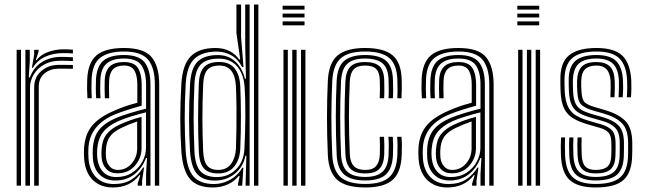

<svg xmlns="http://www.w3.org/2000/svg" viewBox="-20 -820 2847 848"><path d="M120.8 -520.5 131 -579V-600H150.2V-591.8L137.8 -554H141.2Q159.8 -579 193.1 -590.6Q226.5 -602.2 260 -602.2Q268.5 -602.2 280.5 -601.9Q292.5 -601.5 302 -600.5V-583.8Q294.2 -584.8 282.8 -585.1Q271.2 -585.5 260.2 -585.5Q215.5 -585.5 180.4 -569.8Q145.2 -554 125 -520.5ZM92.2 0V-600H111.5V-549L107 -478.2H112.2Q129 -523.5 165.6 -546.1Q202.2 -568.8 251.2 -568.8Q264 -568.8 279.5 -568.2Q295 -567.8 302 -567V-550.2Q292.8 -551 276.1 -551.4Q259.5 -551.8 246.8 -551.8Q205 -551.8 174.9 -534.8Q144.8 -517.8 128.6 -490.6Q112.5 -463.5 112.5 -433V0ZM53.5 0V-600H72.8V0ZM131 0V-434.5Q131 -479.2 162.5 -506.4Q194 -533.5 239.2 -533.5Q254.8 -533.5 271.8 -533.4Q288.8 -533.2 302 -533V-516.2Q289 -516.5 271.6 -516.6Q254.2 -516.8 239.2 -516.8Q203 -516.8 177.1 -496.2Q151.2 -475.8 151.2 -436V0Z M664 0V-446.5Q664 -519.8 634.4 -556.1Q604.8 -592.5 527.8 -592.5Q458.8 -592.5 423.1 -565.2Q387.5 -538 384.5 -468.2Q383.8 -447.2 383.9 -427.1Q384 -407 385.2 -386H366.2Q364.8 -409 364.5 -428Q364.2 -447 365.2 -469Q368.2 -543.5 406.5 -575.8Q444.8 -608 527.8 -608Q616.8 -608 650 -567.2Q683.2 -526.5 683.2 -446.5V0ZM625.2 0V-51.5L629.2 -122.2H624.8Q607.5 -76.5 572.6 -49.5Q537.8 -22.5 488.2 -22.8Q446.8 -22.8 420.4 -48.5Q394 -74.2 390.2 -120Q388.8 -141 389.8 -163Q393 -215.8 417.9 -246.8Q442.8 -277.8 494.5 -299.8Q518.2 -309.5 555.1 -320.8Q592 -332 625.2 -340V-446.5Q625.2 -501 604.8 -531.2Q584.2 -561.5 527.8 -561.5Q476.2 -561.5 450.8 -539.2Q425.2 -517 423.2 -465.8Q422.8 -450.8 422.6 -429.4Q422.5 -408 424 -386H404.8Q403.2 -407 403.2 -428.6Q403.2 -450.2 403.8 -466Q406.2 -524.8 435.2 -550.9Q464.2 -577 527.8 -577Q593.8 -577 619.1 -544.1Q644.5 -511.2 644.5 -446.5V0ZM478.5 8Q424.5 8 390.6 -24.4Q356.8 -56.8 351.8 -117.2Q349.8 -141.5 351.2 -166Q355 -224.8 385.1 -262.8Q415.2 -300.8 480.8 -329.5Q504 -339.8 528 -348.5Q552 -357.2 586.5 -366.2V-446.5Q586.5 -485.5 573.9 -508Q561.2 -530.5 527.8 -530.5Q494.5 -530.5 478.9 -513.6Q463.2 -496.8 462 -463.8Q461.5 -452.5 461.4 -430.6Q461.2 -408.8 462.2 -386H443Q442 -408.2 442 -429.6Q442 -451 442.5 -465.2Q444.2 -507.2 465 -526.6Q485.8 -546 527.8 -546Q573 -546 589.4 -519.4Q605.8 -492.8 605.8 -446.5V-353.2Q574 -344.5 542.8 -334.5Q511.5 -324.5 487.8 -314.8Q375.2 -268 370.5 -164.5Q370 -153.5 370 -141.9Q370 -130.2 371 -118.8Q375 -67.2 404.5 -37.2Q434 -7.2 483.5 -7.2Q529 -7.2 560.1 -26.6Q591.2 -46 611.8 -80H616.2L607.5 -21.5V0H588.2L588 -8.8L599.8 -46.5H596Q554 8 478.5 8ZM494 -38Q534 -38 563.4 -57.1Q592.8 -76.2 608.8 -105.9Q624.8 -135.5 624.8 -167.5V-323.8Q593 -316.2 558.8 -305.6Q524.5 -295 501.2 -284.5Q457 -264.2 435 -236Q413 -207.8 409.2 -160.2Q407.8 -140.5 409.8 -121.2Q414 -83.2 435.5 -60.6Q457 -38 494 -38ZM498 -54.5Q467.5 -54.5 449.5 -73.8Q431.5 -93 428.8 -123.5Q427.2 -141.8 428.5 -158.8Q431.2 -202 450.6 -226.9Q470 -251.8 508 -269.5Q554.8 -291 605.2 -303.8V-166Q605.2 -121.8 575.9 -88.1Q546.5 -54.5 498 -54.5ZM500.2 -69.5Q536.8 -69.5 561.2 -97.6Q585.8 -125.8 585.8 -164.5V-283.5Q551.2 -272 515.2 -254.8Q480.2 -237.8 464.9 -215.9Q449.5 -194 447.8 -158Q446.8 -141.8 448.2 -125Q450.2 -102 463.8 -85.8Q477.2 -69.5 500.2 -69.5Z M1121.2 0H1101.8V-800H1121.2ZM1082.5 0H1064.5L1068 -132.2L1064 -132.5Q1054 -82.2 1016.8 -52.4Q979.5 -22.5 929 -22.5Q876.2 -22.5 850.2 -51.9Q824.2 -81.2 819.2 -152.2Q815.2 -221 815.1 -294.5Q815 -368 819.5 -450Q823.8 -519.8 853.2 -548.2Q882.8 -576.8 942 -576.8Q988.2 -576.8 1019 -548.6Q1049.8 -520.5 1061.8 -472.2H1066.2L1063 -620.5V-800H1082.5ZM920.5 8Q850.2 8 818.5 -30Q786.8 -68 781 -151.8Q776.2 -226.2 776.2 -296.6Q776.2 -367 781 -450Q786.2 -534.5 822.4 -571.2Q858.5 -608 932 -608Q968.2 -608 995.1 -593.8Q1022 -579.5 1036.2 -557.2H1041L1024.2 -674V-800H1044.8V-655.2L1055.5 -523.8H1049.5Q1030.8 -559.5 1001.2 -575.9Q971.8 -592.2 937.5 -592.2Q873.2 -592.2 839.1 -560.6Q805 -529 800.2 -450.2Q795.5 -365.8 795.8 -295Q796 -224.2 800.2 -151.2Q805.5 -72.8 835.1 -40Q864.8 -7.2 924.8 -7.2Q963.2 -7.2 997.1 -26.4Q1031 -45.5 1050.2 -79.2H1054.8L1049.8 0H1031L1031.2 -6.8L1038.5 -43H1034.5Q1016.8 -19.8 986.5 -5.9Q956.2 8 920.5 8ZM937.8 -38Q988.5 -38 1022.6 -72.2Q1056.8 -106.5 1059.5 -162.2Q1063 -228 1063.6 -303.6Q1064.2 -379.2 1060.2 -438.5Q1056 -493.5 1026.8 -527.2Q997.5 -561 946.5 -561Q892.8 -561 867.2 -535.6Q841.8 -510.2 838.8 -449.5Q835 -364 835.2 -296Q835.5 -228 838.8 -151.8Q841.8 -90.8 864.8 -64.4Q887.8 -38 937.8 -38ZM942.8 -54Q899.8 -54 880 -76.9Q860.2 -99.8 858 -152.5Q854.8 -228.2 854.9 -297.4Q855 -366.5 858 -450Q860 -500 880.6 -523.1Q901.2 -546.2 948.5 -546.2Q993.5 -546.2 1016.1 -518.1Q1038.8 -490 1041.2 -438.8Q1043.8 -384.5 1044 -309Q1044.2 -233.5 1041.2 -162.2Q1039 -115.8 1014.9 -84.9Q990.8 -54 942.8 -54ZM943 -69.5Q981 -69.5 1000.4 -96.1Q1019.8 -122.8 1022 -162.5Q1023.5 -199.8 1024.2 -247.5Q1025 -295.2 1024.5 -345.1Q1024 -395 1022 -438.8Q1017.2 -530.5 948.8 -530.5Q913.2 -530.5 896.4 -512Q879.5 -493.5 877.5 -450.2Q874 -369.2 874 -298.9Q874 -228.5 877.2 -152.2Q879.5 -106.5 895.4 -88Q911.2 -69.5 943 -69.5Z M1228.2 -777.5V-794.8H1325V-777.5ZM1228.2 -742.8V-760H1325V-742.8ZM1228.2 -708V-725.5H1325V-708ZM1309.5 0V-600H1329V0ZM1232 0V-600H1251.2V0ZM1270.8 0V-600H1290V0Z M1593.2 8Q1507.8 8 1469.9 -25.4Q1432 -58.8 1428 -134.8Q1424.2 -220 1424.2 -302.5Q1424.2 -385 1428 -464.2Q1432.2 -543.5 1471.8 -575.8Q1511.2 -608 1592.2 -608Q1674.8 -608 1713.5 -576.2Q1752.2 -544.5 1754.2 -467.8Q1754.8 -450.8 1754.6 -428.8Q1754.5 -406.8 1753.2 -386H1735Q1736 -402 1735.8 -422.5Q1735.5 -443 1735 -467.2Q1733 -534.2 1699.8 -563.4Q1666.5 -592.5 1592.2 -592.5Q1518.5 -592.5 1484.9 -562.5Q1451.2 -532.5 1447.5 -463.2Q1443.8 -389 1443.6 -307.5Q1443.5 -226 1447.5 -135.2Q1450.8 -66.8 1485 -37.1Q1519.2 -7.5 1593.2 -7.5Q1666.2 -7.5 1699.1 -37.4Q1732 -67.2 1735 -135Q1736 -159.2 1735.8 -179.5Q1735.5 -199.8 1734 -215.8H1753.2Q1756.5 -184 1754.2 -134.2Q1751 -58 1713.5 -25Q1676 8 1593.2 8ZM1593.2 -23Q1529.5 -23 1499.6 -49.5Q1469.8 -76 1467 -136.2Q1463 -227.2 1463.1 -306.2Q1463.2 -385.2 1466.8 -461.8Q1470 -526 1500.6 -551.5Q1531.2 -577 1592.2 -577Q1655.2 -577 1684.6 -552Q1714 -527 1715.5 -466.8Q1716.2 -444 1716.4 -424.1Q1716.5 -404.2 1715.2 -386H1696.2Q1697.2 -402.2 1697 -422.8Q1696.8 -443.2 1696.2 -466.2Q1694.8 -519.5 1669.1 -540.5Q1643.5 -561.5 1592.2 -561.5Q1538.5 -561.5 1513.8 -538.2Q1489 -515 1486.2 -460.8Q1482.5 -381.2 1482.5 -303.6Q1482.5 -226 1486.2 -137.8Q1488.8 -85.5 1513.8 -62Q1538.8 -38.5 1593.2 -38.5Q1644.2 -38.5 1669 -61Q1693.8 -83.5 1696.2 -135.8Q1697.2 -157 1697.1 -176.9Q1697 -196.8 1695.5 -215.8H1714.8Q1717.5 -180.5 1715.5 -135.2Q1713 -76 1684.5 -49.5Q1656 -23 1593.2 -23ZM1593.2 -54Q1548.2 -54 1527.9 -74.5Q1507.5 -95 1505.5 -138.5Q1501.8 -229.5 1501.8 -303.6Q1501.8 -377.8 1505.5 -460.2Q1507.8 -506 1528 -526Q1548.2 -546 1592.2 -546Q1635.2 -546 1655.5 -527.8Q1675.8 -509.5 1677 -464.8Q1677.2 -448 1677.5 -426.4Q1677.8 -404.8 1676.5 -386H1657Q1658.2 -405 1658.1 -424.8Q1658 -444.5 1657.5 -464.5Q1656.8 -499.5 1641.6 -515Q1626.5 -530.5 1592.2 -530.5Q1558 -530.5 1542.2 -513.6Q1526.5 -496.8 1524.8 -458Q1521.2 -379 1521.2 -304Q1521.2 -229 1525 -139.5Q1526.5 -103.8 1542.6 -86.6Q1558.8 -69.5 1593.2 -69.5Q1626.2 -69.5 1641.2 -86.8Q1656.2 -104 1657.5 -137.8Q1659 -176.8 1657 -215.8H1676.2Q1677.2 -198.8 1677.5 -178.2Q1677.8 -157.8 1677 -137.2Q1675.2 -94.5 1655.6 -74.2Q1636 -54 1593.2 -54Z M2141 0V-446.5Q2141 -519.8 2111.4 -556.1Q2081.8 -592.5 2004.8 -592.5Q1935.8 -592.5 1900.1 -565.2Q1864.5 -538 1861.5 -468.2Q1860.8 -447.2 1860.9 -427.1Q1861 -407 1862.2 -386H1843.2Q1841.8 -409 1841.5 -428Q1841.2 -447 1842.2 -469Q1845.2 -543.5 1883.5 -575.8Q1921.8 -608 2004.8 -608Q2093.8 -608 2127 -567.2Q2160.2 -526.5 2160.2 -446.5V0ZM2102.2 0V-51.5L2106.2 -122.2H2101.8Q2084.5 -76.5 2049.6 -49.5Q2014.8 -22.5 1965.2 -22.8Q1923.8 -22.8 1897.4 -48.5Q1871 -74.2 1867.2 -120Q1865.8 -141 1866.8 -163Q1870 -215.8 1894.9 -246.8Q1919.8 -277.8 1971.5 -299.8Q1995.2 -309.5 2032.1 -320.8Q2069 -332 2102.2 -340V-446.5Q2102.2 -501 2081.8 -531.2Q2061.2 -561.5 2004.8 -561.5Q1953.2 -561.5 1927.8 -539.2Q1902.2 -517 1900.2 -465.8Q1899.8 -450.8 1899.6 -429.4Q1899.5 -408 1901 -386H1881.8Q1880.2 -407 1880.2 -428.6Q1880.2 -450.2 1880.8 -466Q1883.2 -524.8 1912.2 -550.9Q1941.2 -577 2004.8 -577Q2070.8 -577 2096.1 -544.1Q2121.5 -511.2 2121.5 -446.5V0ZM1955.5 8Q1901.5 8 1867.6 -24.4Q1833.8 -56.8 1828.8 -117.2Q1826.8 -141.5 1828.2 -166Q1832 -224.8 1862.1 -262.8Q1892.2 -300.8 1957.8 -329.5Q1981 -339.8 2005 -348.5Q2029 -357.2 2063.5 -366.2V-446.5Q2063.5 -485.5 2050.9 -508Q2038.2 -530.5 2004.8 -530.5Q1971.5 -530.5 1955.9 -513.6Q1940.2 -496.8 1939 -463.8Q1938.5 -452.5 1938.4 -430.6Q1938.2 -408.8 1939.2 -386H1920Q1919 -408.2 1919 -429.6Q1919 -451 1919.5 -465.2Q1921.2 -507.2 1942 -526.6Q1962.8 -546 2004.8 -546Q2050 -546 2066.4 -519.4Q2082.8 -492.8 2082.8 -446.5V-353.2Q2051 -344.5 2019.8 -334.5Q1988.5 -324.5 1964.8 -314.8Q1852.2 -268 1847.5 -164.5Q1847 -153.5 1847 -141.9Q1847 -130.2 1848 -118.8Q1852 -67.2 1881.5 -37.2Q1911 -7.2 1960.5 -7.2Q2006 -7.2 2037.1 -26.6Q2068.2 -46 2088.8 -80H2093.2L2084.5 -21.5V0H2065.2L2065 -8.8L2076.8 -46.5H2073Q2031 8 1955.5 8ZM1971 -38Q2011 -38 2040.4 -57.1Q2069.8 -76.2 2085.8 -105.9Q2101.8 -135.5 2101.8 -167.5V-323.8Q2070 -316.2 2035.8 -305.6Q2001.5 -295 1978.2 -284.5Q1934 -264.2 1912 -236Q1890 -207.8 1886.2 -160.2Q1884.8 -140.5 1886.8 -121.2Q1891 -83.2 1912.5 -60.6Q1934 -38 1971 -38ZM1975 -54.5Q1944.5 -54.5 1926.5 -73.8Q1908.5 -93 1905.8 -123.5Q1904.2 -141.8 1905.5 -158.8Q1908.2 -202 1927.6 -226.9Q1947 -251.8 1985 -269.5Q2031.8 -291 2082.2 -303.8V-166Q2082.2 -121.8 2052.9 -88.1Q2023.5 -54.5 1975 -54.5ZM1977.2 -69.5Q2013.8 -69.5 2038.2 -97.6Q2062.8 -125.8 2062.8 -164.5V-283.5Q2028.2 -272 1992.2 -254.8Q1957.2 -237.8 1941.9 -215.9Q1926.5 -194 1924.8 -158Q1923.8 -141.8 1925.2 -125Q1927.2 -102 1940.8 -85.8Q1954.2 -69.5 1977.2 -69.5Z M2264.8 -777.5V-794.8H2361.5V-777.5ZM2264.8 -742.8V-760H2361.5V-742.8ZM2264.8 -708V-725.5H2361.5V-708ZM2346 0V-600H2365.5V0ZM2268.5 0V-600H2287.8V0ZM2307.2 0V-600H2326.5V0Z M2610.5 -54Q2571 -54 2551.8 -72.6Q2532.5 -91.2 2530.8 -137.2Q2530.2 -156 2530 -175.5Q2529.8 -195 2530.8 -213H2549Q2548 -195 2548.2 -177.4Q2548.5 -159.8 2549.2 -137.8Q2550.2 -100.8 2564.8 -85.1Q2579.2 -69.5 2610.5 -69.5Q2646.2 -69.5 2662.5 -83.9Q2678.8 -98.2 2679.8 -132.8Q2680.5 -150.8 2680.5 -160.9Q2680.5 -171 2680.2 -187.8Q2680 -219.8 2668.1 -233.6Q2656.2 -247.5 2630.5 -255L2579.2 -269.8Q2538.8 -281.2 2512.1 -297Q2485.5 -312.8 2471.8 -340.4Q2458 -368 2456 -415.2Q2455.2 -432 2455.1 -442.5Q2455 -453 2455 -465.2Q2453.5 -543.2 2492.9 -575.6Q2532.2 -608 2614.5 -608Q2692.2 -608 2727.8 -575.1Q2763.2 -542.2 2768 -467Q2768.8 -455 2768.6 -432.6Q2768.5 -410.2 2766.8 -390.5H2748.5Q2750.2 -410.8 2750.4 -432.9Q2750.5 -455 2749.8 -466Q2746 -533 2714.8 -562.8Q2683.5 -592.5 2614.5 -592.5Q2539.5 -592.5 2506 -562.2Q2472.5 -532 2473.2 -464Q2473.2 -453 2473.4 -441.9Q2473.5 -430.8 2474.2 -415.5Q2477 -371.2 2489.9 -346.6Q2502.8 -322 2526.1 -308.8Q2549.5 -295.5 2584.2 -285.5L2635.2 -270.8Q2668.2 -261 2683.5 -243.6Q2698.8 -226.2 2698.8 -187.8Q2698.8 -169.5 2698.9 -160.1Q2699 -150.8 2698.2 -132.2Q2697.2 -91.5 2677.4 -72.8Q2657.5 -54 2610.5 -54ZM2610.5 -23Q2551.8 -23 2524.1 -48.6Q2496.5 -74.2 2494.2 -135.8Q2493.5 -154.2 2493.4 -175.2Q2493.2 -196.2 2494.2 -213H2512.5Q2511.5 -196.2 2511.6 -175.6Q2511.8 -155 2512.5 -136.5Q2514.5 -82.8 2538 -60.6Q2561.5 -38.5 2610.5 -38.5Q2665.5 -38.5 2690.5 -60Q2715.5 -81.5 2716.8 -132.5Q2717.2 -147.8 2717.2 -159.9Q2717.2 -172 2717.2 -187.8Q2717.2 -235.2 2697.1 -255.5Q2677 -275.8 2639.5 -286.2L2589.2 -300.5Q2559 -309.2 2538.2 -320.8Q2517.5 -332.2 2506.2 -354.1Q2495 -376 2492.8 -415.2Q2492 -429.2 2491.9 -441.1Q2491.8 -453 2491.8 -464Q2491 -524 2520.6 -550.5Q2550.2 -577 2614.5 -577Q2674.8 -577 2701.6 -550Q2728.5 -523 2731.5 -465.2Q2732.2 -453.2 2732.1 -431.2Q2732 -409.2 2730.2 -390.5H2712.2Q2713.2 -409 2713.5 -431.9Q2713.8 -454.8 2713.5 -462.8Q2711 -516 2687 -538.8Q2663 -561.5 2614.5 -561.5Q2560 -561.5 2535.6 -538.4Q2511.2 -515.2 2510.2 -464.5Q2510 -449.2 2510.4 -439.1Q2510.8 -429 2511.2 -415.8Q2512.8 -381.2 2522.2 -362.4Q2531.8 -343.5 2549.6 -333.8Q2567.5 -324 2594.2 -316.2L2644 -302Q2690.5 -288.5 2713.1 -264.4Q2735.8 -240.2 2735.8 -187.8Q2735.8 -174.5 2735.8 -161.8Q2735.8 -149 2735.2 -132.2Q2733.8 -74.2 2705.2 -48.6Q2676.8 -23 2610.5 -23ZM2610.5 8Q2532.8 8 2496.6 -24.5Q2460.5 -57 2457.5 -134.2Q2456.8 -154.8 2456.8 -174.8Q2456.8 -194.8 2458 -213H2476.2Q2475 -196.5 2475 -175.4Q2475 -154.2 2475.8 -135Q2478.5 -65.2 2510.5 -36.4Q2542.5 -7.5 2610.5 -7.5Q2686.5 -7.5 2719.4 -36.8Q2752.2 -66 2753.8 -131.8Q2754.2 -150.2 2754.2 -159.9Q2754.2 -169.5 2754.2 -187.8Q2754.2 -248 2727.1 -275.5Q2700 -303 2648.5 -317.8L2599.2 -332Q2566.2 -341.5 2549 -356.4Q2531.8 -371.2 2529.8 -415.8Q2529 -430.2 2528.6 -440.1Q2528.2 -450 2528.8 -463.5Q2530 -505.5 2549.6 -525.8Q2569.2 -546 2614.5 -546Q2653.8 -546 2673.5 -526.6Q2693.2 -507.2 2695 -462.2Q2695.5 -452.5 2695.4 -432.6Q2695.2 -412.8 2694 -390.5H2676Q2677 -411 2677.1 -432.4Q2677.2 -453.8 2676.8 -461.5Q2673 -530.5 2614.5 -530.5Q2581.8 -530.5 2564.9 -514.9Q2548 -499.2 2547.2 -463.5Q2546.8 -449.2 2547 -439.5Q2547.2 -429.8 2548.2 -416Q2550.2 -379 2563.2 -367.6Q2576.2 -356.2 2604.5 -347.8L2653 -333.5Q2711 -316.8 2741.8 -286Q2772.5 -255.2 2772.5 -187.8Q2772.5 -169 2772.6 -159.5Q2772.8 -150 2772 -131.8Q2770.5 -58.8 2734.1 -25.4Q2697.8 8 2610.5 8Z"/></svg>

Font: Big Shoulders Inline Text SemiBold
Style: Regular
Weight: 600
Designer: Patric King
Foundry: XO Type Co
Version: Version 1.000